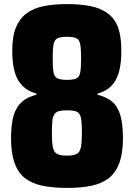

<svg xmlns="http://www.w3.org/2000/svg" viewBox="-20 -837 656 940"><path d="M308 -446Q340 -446 354.5 -453.5Q369 -461 373 -483Q377 -505 377 -551Q377 -596 373 -619Q369 -642 354.5 -649.5Q340 -657 308 -657Q275 -657 260.5 -649Q246 -641 242 -618.5Q238 -596 238 -551Q238 -505 242 -483Q246 -461 261 -453.5Q276 -446 308 -446ZM308 -75Q341 -75 356.5 -84Q372 -93 376.5 -118Q381 -143 381 -186Q381 -219 379 -242Q377 -265 370 -277Q363 -289 348 -293Q333 -297 308 -297Q284 -297 269 -293Q254 -289 246 -277Q238 -265 236 -242Q234 -219 234 -186Q234 -143 238.5 -118Q243 -93 258.5 -84Q274 -75 308 -75ZM308 83Q236 83 184 71.5Q132 60 99 32.5Q66 5 50 -42.5Q34 -90 34 -159Q34 -230 47 -272.5Q60 -315 88 -339Q116 -363 158 -373V-379Q98 -395 69 -444Q40 -493 40 -588Q40 -659 58 -702.5Q76 -746 110 -771.5Q144 -797 194 -807Q244 -817 308 -817Q374 -817 423.5 -807Q473 -797 507.5 -771.5Q542 -746 558 -702.5Q574 -659 574 -588Q574 -493 546 -444Q518 -395 458 -379V-373Q500 -363 528 -340Q556 -317 569 -273.5Q582 -230 582 -159Q582 -90 565.5 -42.5Q549 5 516 32.5Q483 60 431.5 71.5Q380 83 308 83Z"/></svg>

Font: Farlight84_Sys_V01
Style: Bold
Weight: 700
Designer: Monotype Design Team, Nadine Chahine and Nizar Qandah
Foundry: Monotype Imaging Inc.
Version: Version 2.004;October 31, 2024;FontCreator 14.0.0.2814 64-bi